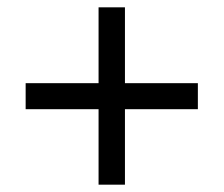

<svg xmlns="http://www.w3.org/2000/svg" viewBox="-20 -615 612 524"><path d="M321 -388V-595H249V-388H50V-317H249V-111H321V-317H520V-388Z"/></svg>

Font: Noto Sans Osage
Style: Regular
Weight: 400
Designer: Monotype Design Team
Foundry: Monotype Imaging Inc.
Version: Version 2.002